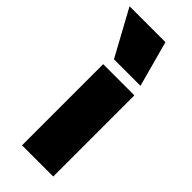

<svg xmlns="http://www.w3.org/2000/svg" viewBox="-297 -830 870 870"><g transform="rotate(45 138.0 -395.0)"><path d="M59 -520H259V0H59ZM-42 -790H188L248 -570H78Z"/></g></svg>

Font: Enso Black
Style: Regular
Weight: 900
Designer: Coji Morishita
Foundry: UNDERFOREST DESIGN
Version: Version 1.000